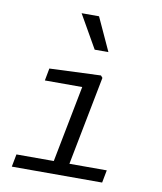

<svg xmlns="http://www.w3.org/2000/svg" viewBox="-88 -873 796 944"><g transform="rotate(10 310.0 -401.0)"><path d="M35.5 0H486.5L498.5 -63H312L398.5 -507L389.5 -517.5L133.5 -507L122 -445.5H308.5L234 -63H47.5ZM405.5 -637 329.5 -802.5H242.5L337 -637Z"/></g></svg>

Font: Monaspace Neon Light
Style: Italic
Weight: 300
Italic angle: -11°
Designer: Riley Cran & the Lettermatic Team
Foundry: Lettermatic
Version: Version 1.200 (Monaspace Neon)